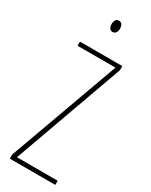

<svg xmlns="http://www.w3.org/2000/svg" viewBox="-233 -1051 790 1005"><g transform="rotate(30 161.5 -548.5)"><path d="M303 -93H28V-117L269 -782H40V-807H296V-782L57 -118H303ZM163 -1004Q177 -1004 182.5 -993.5Q188 -983 188 -971Q188 -955 181 -945.5Q174 -936 162 -936Q149 -936 143 -946.5Q137 -957 137 -970Q137 -982 142.5 -993Q148 -1004 163 -1004Z"/></g></svg>

Font: Noto Sans Kannada UI ExtraCondensed Thin
Style: Regular
Weight: 100
Width: 2
Designer: Jelle Bosma - Monotype Design Team
Foundry: Monotype Imaging Inc.
Version: Version 2.005; ttfautohint (v1.8.4.7-5d5b)